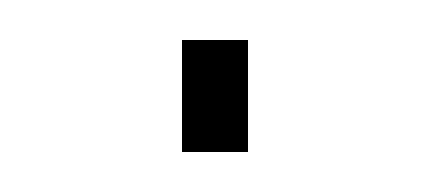

<svg xmlns="http://www.w3.org/2000/svg" viewBox="-20 -317 215 96"><path d="M71 -241V-297H104V-241Z"/></svg>

Font: SUSE Thin
Style: Regular
Weight: 250
Designer: Rene Bieder
Foundry: SUSE
Version: Version 1.000